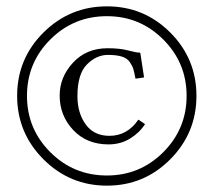

<svg xmlns="http://www.w3.org/2000/svg" viewBox="-20 -608 673 605"><path d="M437 -217Q420 -190 390 -171.5Q360 -153 322 -153Q253 -153 210.5 -198.5Q168 -244 168 -307Q168 -365 210 -410.5Q252 -456 319 -456Q358 -456 384 -449Q410 -442 422 -442L434 -364L407 -360Q403 -381 400 -391Q397 -401 388.5 -413Q380 -425 363 -430Q346 -435 320 -435Q284 -435 254 -405Q224 -375 224 -305Q224 -252 250 -216Q276 -180 325 -180Q381 -180 416 -231ZM516.5 -106Q434 -23 317 -23Q200 -23 117 -106Q34 -189 34 -306Q34 -423 117 -505.5Q200 -588 317 -588Q434 -588 516.5 -505.5Q599 -423 599 -306Q599 -189 516.5 -106ZM317 -557Q212 -557 138.5 -483.5Q65 -410 65 -306Q65 -202 138.5 -128.5Q212 -55 317 -55Q421 -55 494.5 -128.5Q568 -202 568 -306Q568 -410 494.5 -483.5Q421 -557 317 -557Z"/></svg>

Font: Linux Libertine O
Style: Italic
Weight: 400
Italic angle: -12°
Designer: Philipp H. Poll
Foundry: Philipp H. Poll
Version: Version 5.1.6